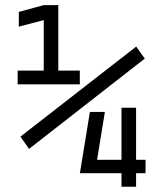

<svg xmlns="http://www.w3.org/2000/svg" viewBox="-20 -713 626 733"><path d="M284.7 -51.8H443.8V0H499.5V-51.8H535.6V-103H499.5V-301.8H443.8V-103H350.6L380.4 -285.6H323.2L285.2 -52.7ZM90.8 -144.5 532.7 -489.3 500 -535.2 58.1 -191.4ZM47.4 -391.1H284.7V-443.4H202.6V-693.4H147L51.8 -667.5V-611.3L147 -636.2V-443.4H47.4Z"/></svg>

Font: Cascadia Mono NF Light
Style: Regular
Weight: 300
Monospace: yes
Designer: Aaron Bell
Foundry: Saja Typeworks
Version: Version 2404.023